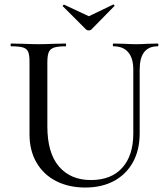

<svg xmlns="http://www.w3.org/2000/svg" viewBox="-20 -818 740 851"><path d="M679.2 -612.8Q599.1 -612.8 599.1 -509.8V-227.1Q599.1 -152.8 569.1 -98.9Q539.1 -44.9 485.1 -15.9Q431.2 13.2 357.9 13.2Q284.7 13.2 228.8 -15.4Q172.9 -43.9 141.8 -97.4Q110.8 -150.9 110.8 -223.1V-543.9Q110.8 -573.7 105 -587.9Q99.1 -602.1 82.5 -607.4Q65.9 -612.8 29.8 -612.8Q26.9 -612.8 26.9 -618.9Q26.9 -625 29.8 -625L80.1 -624Q124 -622.1 150.9 -622.1Q177.7 -622.1 222.2 -624L271 -625Q272.9 -625 272.9 -618.9Q272.9 -612.8 271 -612.8Q235.8 -612.8 219 -606.9Q202.1 -601.1 196 -586.4Q189.9 -571.8 189.9 -542V-257.8Q189.9 -139.6 241.5 -79.8Q293 -20 383.1 -20Q473.1 -20 522 -74.5Q570.8 -128.9 570.8 -226.1V-509.8Q570.8 -560.1 548.3 -586.4Q525.9 -612.8 482.9 -612.8Q480 -612.8 480 -618.9Q480 -625 482.9 -625L527.8 -624Q564 -622.1 584.5 -622.1Q605 -622.1 637.2 -624L679.2 -625Q682.1 -625 682.1 -618.9Q682.1 -612.8 679.2 -612.8ZM257.8 -790.5V-791Q257.8 -793 260.5 -795.4Q263.2 -797.9 265.1 -796.9L374 -746.1L481.9 -797.9Q483.9 -798.8 486.3 -795.4Q488.8 -792 486.8 -791L384.8 -687Q380.9 -683.1 373.5 -683.1Q366.2 -683.1 361.8 -687L258.8 -790Q257.8 -790 257.8 -790.5Z"/></svg>

Font: Cormorant-Medium
Style: Regular
Weight: 500
Designer: Christian Thalmann (Catharsis Fonts)
Version: Version 3.000